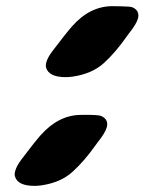

<svg xmlns="http://www.w3.org/2000/svg" viewBox="-20 -606 471 626"><path d="M92.3 0Q37.6 0 28.8 -30.8Q27.8 -34.2 27.8 -37.6Q27.8 -43 29.8 -49.3Q34.2 -64.9 49.3 -85.4Q91.3 -141.1 112.8 -165.5Q171.4 -231.4 244.6 -231.4H274.9Q285.2 -231.4 300.3 -230Q315.4 -228.5 325.2 -216.3Q329.6 -209 329.6 -200.7Q329.6 -196.3 328.1 -190.9Q322.8 -172.4 299.3 -143.1L292.5 -133.8Q254.9 -80.6 216.3 -45.7Q177.7 -10.7 114.3 -1.5Q102.5 0 92.3 0ZM193.8 -354.5Q139.6 -354.5 130.4 -385.3Q129.4 -388.7 129.4 -392.1Q129.4 -397.5 131.3 -403.8Q135.7 -419.4 151.4 -439.9Q193.4 -495.6 214.8 -520Q272.9 -585.9 346.7 -585.9L376.5 -585.4Q386.7 -585.4 402.1 -584.2Q417.5 -583 426.8 -570.8Q431.2 -563.5 431.2 -555.2Q431.2 -550.8 429.7 -545.4Q424.3 -526.9 400.9 -497.6L394 -488.3Q356.9 -435.1 318.4 -400.1Q279.8 -365.2 215.8 -356Q204.6 -354.5 193.8 -354.5Z"/></svg>

Font: Weird Comic
Style: Italic
Weight: 400
Italic angle: -16°
Designer: GGBotNet
Foundry: GGBotNet
Version: 0.80